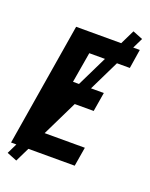

<svg xmlns="http://www.w3.org/2000/svg" viewBox="-165 -906 839 1077"><g transform="rotate(20 254.5 -368.0)"><path d="M8 0 129 -735H509L491 -621H249L218 -439H402L383 -325H200L165 -114H407L388 0ZM70 85 10 61 440 -821 500 -797Z"/></g></svg>

Font: Iosevka SS04 Heavy Oblique
Style: Regular
Weight: 900
Italic angle: -9°
Monospace: yes
Designer: Belleve Invis
Foundry: Belleve Invis
Version: Version 19.0.0; ttfautohint (v1.8.4)